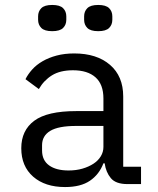

<svg xmlns="http://www.w3.org/2000/svg" viewBox="-20 -744 640 776"><path d="M191 -618Q160 -618 147 -631Q134 -644 134 -664V-678Q134 -698 147 -711Q160 -724 191 -724Q222 -724 235 -711Q248 -698 248 -678V-664Q248 -644 235 -631Q222 -618 191 -618ZM377 -618Q346 -618 333 -631Q320 -644 320 -664V-678Q320 -698 333 -711Q346 -724 377 -724Q408 -724 421 -711Q434 -698 434 -678V-664Q434 -644 421 -631Q408 -618 377 -618ZM495 0Q448 0 428 -24Q408 -48 403 -84H398Q381 -39 343.5 -13.5Q306 12 243 12Q162 12 114 -30Q66 -72 66 -145Q66 -217 118.5 -256Q171 -295 288 -295H398V-346Q398 -403 366 -431.5Q334 -460 275 -460Q223 -460 190 -439.5Q157 -419 137 -384L83 -424Q93 -444 110 -463Q127 -482 152 -496.5Q177 -511 209 -519.5Q241 -528 280 -528Q371 -528 424.5 -482Q478 -436 478 -354V-70H550V0ZM257 -55Q288 -55 313.5 -62.5Q339 -70 358 -82.5Q377 -95 387.5 -112.5Q398 -130 398 -150V-235H288Q216 -235 183 -215Q150 -195 150 -157V-136Q150 -96 178.5 -75.5Q207 -55 257 -55Z"/></svg>

Font: PlemolJP35 Console
Style: Regular
Weight: 400
Version: v2.0.3; ttfautohint (v1.8.4.7-5d5b-dirty) -l 6 -r 45 -G 200 